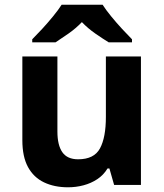

<svg xmlns="http://www.w3.org/2000/svg" viewBox="-20 -786 697 816"><path d="M579 -546V0H465L445 -70H437Q420 -42 393.5 -24.5Q367 -7 335 1.5Q303 10 269 10Q211 10 167 -11Q123 -32 99 -76Q75 -120 75 -190V-546H224V-227Q224 -169 245 -139Q266 -109 312 -109Q380 -109 405 -155.5Q430 -202 430 -289V-546ZM416 -766Q430 -744 452.5 -716.5Q475 -689 499 -663Q523 -637 541 -619V-606H442Q416 -622 385 -643.5Q354 -665 328 -692Q302 -665 272 -644Q242 -623 216 -606H117V-619Q136 -638 159.5 -663.5Q183 -689 205.5 -716.5Q228 -744 242 -766Z"/></svg>

Font: Noto Sans Canadian Aboriginal
Style: Regular
Weight: 400
Designer: Monotype Design Team, Typotheque's Kevin King
Foundry: Monotype Imaging Inc.
Version: Version 2.002